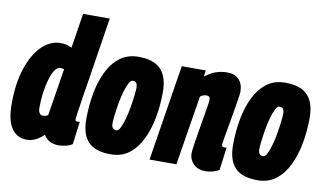

<svg xmlns="http://www.w3.org/2000/svg" viewBox="-76 -903 1831 1077"><g transform="rotate(10 840.0 -365.0)"><path d="M309 10Q251 10 224 -35Q206 -17 181.5 -3.5Q157 10 127 10Q72 10 41 -35Q10 -80 10 -174Q10 -292 39 -378Q68 -464 116 -510.5Q164 -557 222 -557Q257 -557 286 -542L317 -740H469Q466 -722 460 -683Q454 -644 445.5 -591Q437 -538 428 -479.5Q419 -421 410 -364.5Q401 -308 393.5 -261Q386 -214 382 -184.5Q378 -155 378 -152Q378 -139 391 -139Q397 -139 404 -141L387 -11Q374 -1 351.5 4.5Q329 10 309 10ZM193 -138Q209 -138 223 -147L266 -416Q256 -419 245 -419Q227 -419 213 -398Q199 -377 188.5 -341.5Q178 -306 172.5 -263.5Q167 -221 167 -178Q167 -161 174 -149.5Q181 -138 193 -138Z M606 9Q517 9 477 -33.5Q437 -76 437 -161Q437 -236 449.5 -306.5Q462 -377 489.5 -434Q517 -491 560.5 -524Q604 -557 666 -557Q753 -557 793.5 -514.5Q834 -472 834 -386Q834 -311 821 -240.5Q808 -170 780.5 -113.5Q753 -57 710 -24Q667 9 606 9ZM613 -129Q626 -129 636.5 -150.5Q647 -172 656 -204.5Q665 -237 671 -273Q677 -309 680.5 -339.5Q684 -370 684 -386Q683 -406 675.5 -412.5Q668 -419 657 -419Q645 -419 634 -397.5Q623 -376 614 -343.5Q605 -311 599 -275Q593 -239 589.5 -208.5Q586 -178 586 -163Q587 -143 594.5 -136Q602 -129 613 -129Z M913 -547H1050L1045 -511Q1077 -537 1108.5 -547Q1140 -557 1169 -557Q1214 -557 1238 -532Q1262 -507 1262 -462Q1262 -453 1257 -420.5Q1252 -388 1244.5 -344.5Q1237 -301 1229.5 -259Q1222 -217 1217 -187Q1212 -157 1212 -153Q1212 -140 1227 -140Q1229 -140 1232.5 -140Q1236 -140 1240 -141L1223 -11Q1209 -2 1187.5 4Q1166 10 1146 10Q1102 10 1077 -15.5Q1052 -41 1052 -74Q1052 -89 1057 -122.5Q1062 -156 1069 -198Q1076 -240 1083 -280.5Q1090 -321 1094.5 -351Q1099 -381 1099 -389Q1099 -410 1078 -410Q1061 -410 1043 -397L979 0H826Z M1442 9Q1353 9 1313 -33.5Q1273 -76 1273 -161Q1273 -236 1285.5 -306.5Q1298 -377 1325.5 -434Q1353 -491 1396.5 -524Q1440 -557 1502 -557Q1589 -557 1629.5 -514.5Q1670 -472 1670 -386Q1670 -311 1657 -240.5Q1644 -170 1616.5 -113.5Q1589 -57 1546 -24Q1503 9 1442 9ZM1449 -129Q1462 -129 1472.5 -150.5Q1483 -172 1492 -204.5Q1501 -237 1507 -273Q1513 -309 1516.5 -339.5Q1520 -370 1520 -386Q1519 -406 1511.5 -412.5Q1504 -419 1493 -419Q1481 -419 1470 -397.5Q1459 -376 1450 -343.5Q1441 -311 1435 -275Q1429 -239 1425.5 -208.5Q1422 -178 1422 -163Q1423 -143 1430.5 -136Q1438 -129 1449 -129Z"/></g></svg>

Font: Georama Condensed ExtraBold
Style: Italic
Weight: 800
Width: 3
Italic angle: -9°
Designer: Jean-Baptiste Levee
Foundry: Production Type
Version: Version 1.000